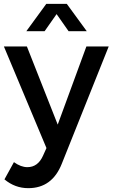

<svg xmlns="http://www.w3.org/2000/svg" viewBox="-25 -772 581 991"><path d="M110.8 -610.8 213.9 -752H319.8L422.9 -610.8H329.1L267.1 -699.2L205.1 -610.8ZM121.1 199.2Q52.2 199.2 -2 153.8L46.9 64.9Q83 90.8 116.2 90.8Q170.4 90.8 196.8 32.2L214.8 -7.8L-4.9 -532.2H113.8L272.9 -128.9L420.9 -532.2H536.1L293.9 73.2Q244.1 199.2 121.1 199.2Z"/></svg>

Font: TruenoRg
Style: Book
Weight: 400
Designer: Julieta Ulanovsky
Foundry: Julieta Ulanovsky
Version: Version 3.001b